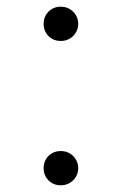

<svg xmlns="http://www.w3.org/2000/svg" viewBox="-20 -540 362 572"><path d="M124 -433Q110 -448 110 -469Q110 -490 124 -505Q139 -520 161 -520Q183 -520 198 -505Q213 -490 213 -469Q213 -448 198 -433Q183 -418 161 -418Q139 -418 124 -433ZM124 -3Q110 -18 110 -39Q110 -60 124 -75Q139 -90 161 -90Q183 -90 198 -75Q213 -60 213 -39Q213 -18 198 -3Q183 12 161 12Q139 12 124 -3Z"/></svg>

Font: Source Han Serif SC ExtraLight
Style: Regular
Weight: 250
Designer: Ryoko NISHIZUKA  (kana & ideographs); Frank Grießhammer (Latin, Greek & Cyrillic); Wenlong ZHANG  (bopomofo); Sandoll Co
Foundry: Adobe Systems Incorporated
Version: Version 1.001 October 20, 2017